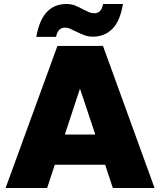

<svg xmlns="http://www.w3.org/2000/svg" viewBox="-20 -933 795 953"><path d="M7.8 0 265.1 -705.1H491.2L747.1 0H540L502 -115.2H252L213.9 0ZM160.2 -750Q188 -913.1 310.1 -913.1Q333 -913.1 351.6 -906Q370.1 -898.9 394 -885.7Q411.1 -877 423.1 -872.1Q435.1 -867.2 447.3 -867.2Q484.4 -867.2 491.2 -913.1H590.3Q576.2 -828.1 537.6 -789.6Q499 -751 440.4 -751Q418.5 -751 400.4 -757.6Q382.3 -764.2 356.4 -776.9Q339.4 -785.6 327.4 -790.8Q315.4 -795.9 303.2 -795.9Q267.1 -795.9 258.3 -750ZM301.8 -265.1H453.1L377 -493.2Z"/></svg>

Font: Poppins ExtraBold
Style: Regular
Weight: 800
Designer: Ninad Kale (Devanagari), Jonny Pinhorn (Latin)
Foundry: Indian Type Foundry
Version: 4.004